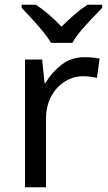

<svg xmlns="http://www.w3.org/2000/svg" viewBox="-20 -786 453 806"><path d="M335 -546Q350 -546 367.5 -544.5Q385 -543 398 -540L387 -459Q374 -462 358.5 -464Q343 -466 329 -466Q288 -466 252 -443.5Q216 -421 194.5 -380.5Q173 -340 173 -286V0H85V-536H157L167 -438H171Q197 -482 238 -514Q279 -546 335 -546ZM194 -606Q181 -629 159 -655.5Q137 -682 113 -708Q89 -734 71 -753V-766H131Q157 -749 185 -725Q213 -701 238 -674Q265 -701 293 -725Q321 -749 347 -766H409V-753Q390 -734 365.5 -708Q341 -682 318.5 -655.5Q296 -629 284 -606Z"/></svg>

Font: Noto Sans IKEA
Style: Regular
Weight: 400
Designer: Monotype Design Team
Foundry: Monotype Imaging Inc.
Version: Version 2.001